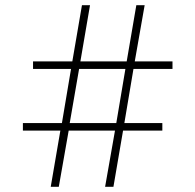

<svg xmlns="http://www.w3.org/2000/svg" viewBox="-20 -718 751 738"><path d="M384 0H416L453 -216H604V-245H458L493 -453H643V-482H498L536 -698H504L467 -482H289L326 -698H295L258 -482H107V-453H253L218 -245H68V-216H212L175 0H206L244 -216H422ZM248 -245 284 -453H462L427 -245Z"/></svg>

Font: IBM Plex Thai Looped ExtraLight
Style: Regular
Weight: 200
Designer: Mike Abbink, Paul van der Laan, Pieter van Rosmalen, Ben Mitchell, Mark Frömberg
Foundry: Bold Monday
Version: Version 1.0